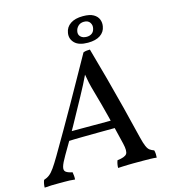

<svg xmlns="http://www.w3.org/2000/svg" viewBox="-153 -976 966 1081"><g transform="rotate(-15 330.0 -435.5)"><path d="M-27 3Q-27 -8 -25 -19Q-23 -30 -19 -40Q0 -46 14 -57Q28 -68 43.5 -90Q59 -112 82 -151Q120 -216 158 -281.5Q196 -347 233 -412.5Q270 -478 307 -544Q344 -610 381 -676Q390 -680 401 -681Q412 -682 420 -682Q446 -591 470.5 -499.5Q495 -408 518.5 -316Q542 -224 564 -132Q573 -95 581 -77Q589 -59 599 -52Q609 -45 623 -40Q626 -29 626.5 -18.5Q627 -8 626 3Q610 1 589.5 0.5Q569 0 549.5 0Q530 0 515 0Q502 0 488.5 0Q475 0 460.5 0.5Q446 1 431 1.5Q416 2 401 3Q401 -8 403 -19Q405 -30 409 -40Q453 -45 464 -60.5Q475 -76 464 -122Q445 -204 424.5 -285.5Q404 -367 381 -447Q372 -478 366.5 -502.5Q361 -527 355 -563H362Q345 -527 331.5 -501Q318 -475 299 -440Q259 -366 217.5 -291.5Q176 -217 132 -143Q109 -104 103.5 -83.5Q98 -63 109.5 -54Q121 -45 147 -40Q149 -30 150 -19Q151 -8 150 3Q134 1 119 0.5Q104 0 89 0Q74 0 58 0Q32 0 13.5 0.5Q-5 1 -27 3ZM161 -215 183 -265H446L449 -219Q404 -219 353.5 -218.5Q303 -218 253 -217.5Q203 -217 161 -215ZM420 -722Q367 -722 343 -746.5Q319 -771 325 -805Q330 -837 357 -855.5Q384 -874 430 -874Q470 -874 491.5 -861.5Q513 -849 520.5 -829.5Q528 -810 524 -789Q519 -758 492.5 -740Q466 -722 420 -722ZM422 -756Q439 -756 451.5 -764.5Q464 -773 468 -791Q473 -810 462.5 -826Q452 -842 428 -842Q407 -842 394 -829.5Q381 -817 378 -800Q374 -781 386.5 -768.5Q399 -756 422 -756Z"/></g></svg>

Font: Vollkorn
Style: Italic
Weight: 400
Italic angle: -11°
Designer: Friedrich Althausen
Foundry: Friedrich Althausen
Version: Version 5.001